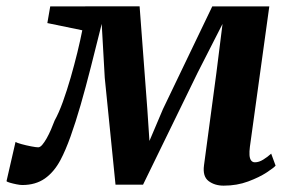

<svg xmlns="http://www.w3.org/2000/svg" viewBox="-48 -575 925 605"><path d="M656.7 10Q628.5 10 609.3 -4.5Q590.1 -19 594.8 -54L633.8 -344.8L653.2 -499.7L574.7 -345.8L402.7 7H316L282.1 -329.7L272.5 -499.7Q254.8 -428.5 238.3 -363.8Q221.9 -299.2 206 -244Q190.1 -188.9 174.3 -144.9Q158.5 -100.9 142.5 -70.7Q122.3 -32.8 93.2 -12.4Q64 8 22.2 8Q15.3 8 4.2 5.8Q-7 3.6 -16.5 0.8Q-26.1 -2 -27.5 -4L0.9 -127.7Q4.8 -125 19.7 -120.9Q34.5 -116.8 50.3 -113.8Q66.1 -110.8 72.3 -110.8Q78.4 -110.8 85.1 -118.6Q91.8 -126.4 98.9 -138.9Q105.9 -151.4 112.5 -166.3Q119 -181.2 124.2 -195.3Q137.1 -218.3 150 -253.9Q162.8 -289.5 174.6 -330.2Q186.3 -371 195.9 -410.2Q205.4 -449.4 211.3 -479.6L101.2 -502.3L110.3 -554.9L391.9 -555L416.2 -231.5L422.9 -130.9L465.6 -231.5L620.9 -554.9H800.6L739.4 -112.3Q737.5 -97.2 738.2 -86.1Q739 -75.1 743.3 -69.4Q747.7 -63.6 755.2 -63.6Q768.1 -63.6 781.9 -72.3Q795.7 -80.9 806.5 -90.9L820.4 -53.1Q815.7 -47 792.5 -31.7Q769.3 -16.4 733.9 -3.2Q698.6 10 656.7 10Z"/></svg>

Font: Merriweather Light
Style: Italic
Weight: 300
Italic angle: -7.8°
Designer: Eben Sorkin
Foundry: Eben Sorkin
Version: Version 2.101